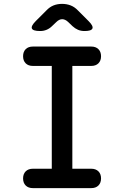

<svg xmlns="http://www.w3.org/2000/svg" viewBox="-20 -970 640 990"><path d="M353 -100H450Q474 -100 487.5 -86.5Q501 -73 501 -50Q501 -27 487.5 -13.5Q474 0 450 0H150Q126 0 112.5 -13.5Q99 -27 99 -50Q99 -73 112.5 -86.5Q126 -100 150 -100H247V-630H150Q126 -630 112.5 -643.5Q99 -657 99 -680Q99 -703 112.5 -716.5Q126 -730 150 -730H450Q474 -730 487.5 -716.5Q501 -703 501 -680Q501 -657 487.5 -643.5Q474 -630 450 -630H353ZM187 -810Q150 -810 144.5 -823Q139 -836 165 -862L219 -916Q236 -934 256 -942Q276 -950 300 -950Q324 -950 344.5 -942Q365 -934 382 -916L437 -861Q462 -836 456.5 -823Q451 -810 416 -810Q397 -810 382 -816.5Q367 -823 354 -835L331 -857Q316 -871 300.5 -871Q285 -871 270 -856L249 -836Q236 -823 220.5 -816.5Q205 -810 187 -810Z"/></svg>

Font: Maple Mono Normal NL Medium
Style: Regular
Weight: 500
Monospace: yes
Designer: subframe7536
Version: Version 7.000